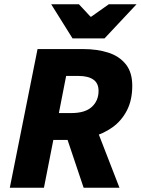

<svg xmlns="http://www.w3.org/2000/svg" viewBox="-20 -880 660 900"><path d="M26 0 156 -650H370Q435 -650 487 -633.5Q539 -617 569.5 -579Q600 -541 600 -478Q600 -411 575 -362.5Q550 -314 507.5 -283.5Q465 -253 411.5 -238.5Q358 -224 300 -224H230L186 0ZM256 -350H314Q379 -350 410.5 -379Q442 -408 442 -454Q442 -490 417.5 -507Q393 -524 348 -524H290ZM372 0 284 -262 398 -366 540 0ZM320 -700 220 -860H350L404 -802H408L490 -860H620L470 -700Z"/></svg>

Font: Source Sans 3 ExtraLight Black
Style: Italic
Weight: 900
Italic angle: -11°
Version: Version 3.052;hotconv 1.1.0;makeotfexe 2.6.0